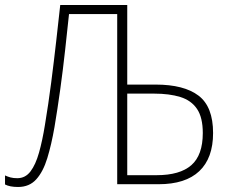

<svg xmlns="http://www.w3.org/2000/svg" viewBox="-23 -734 917 765"><path d="M49 11Q16 11 -3 1V-35Q8 -30 19 -27Q30 -24 46 -24Q78 -24 98.5 -51Q119 -78 132.5 -126Q146 -174 156 -236Q170 -320 181 -405.5Q192 -491 201 -570.5Q210 -650 217 -714H484V-397H597Q710 -397 768 -353Q826 -309 826 -204Q826 -104 771 -52Q716 0 609 0H444V-678H252Q245 -612 236.5 -534.5Q228 -457 217 -377.5Q206 -298 194 -227Q182 -158 165.5 -104Q149 -50 121.5 -19.5Q94 11 49 11ZM484 -36H601Q694 -36 739.5 -76Q785 -116 785 -204Q785 -266 762 -300Q739 -334 695.5 -347.5Q652 -361 591 -361H484Z"/></svg>

Font: Noto Sans Disp ExtLt
Style: Regular
Weight: 200
Designer: Monotype Design Team
Foundry: Monotype Imaging Inc.
Version: Version 2.000;GOOG;noto-source:20170915:90ef993387c0